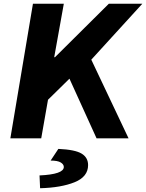

<svg xmlns="http://www.w3.org/2000/svg" viewBox="-20 -735 776 1020"><path d="M155 -715H319L268 -431H272L558 -715H736L465 -418L663 0H493L349 -317L235 -205L199 0H35ZM319 152Q319 138 302.5 128Q286 118 249 118L290 56Q379 60 413.5 81Q448 102 448 142Q448 204 376.5 233Q305 262 193 265L190 197Q319 191 319 152Z"/></svg>

Font: Nebula Sans Bold
Style: Regular
Weight: 700
Italic angle: -9°
Designer: Paul D. Hunt for Adobe (as Source Sans)
Foundry: Nebula Entertainment & Broadcasting LLC
Version: Version 1.010